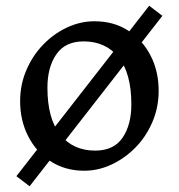

<svg xmlns="http://www.w3.org/2000/svg" viewBox="-20 -584 622 668"><path d="M499 -564 545 -529 83 64 37 29ZM273 10Q207 10 156.5 -22.5Q106 -55 78 -110Q50 -165 50 -232Q50 -289 71.5 -339.5Q93 -390 129.5 -428Q166 -466 212.5 -488Q259 -510 309 -510Q376 -510 426 -477.5Q476 -445 504 -390.5Q532 -336 532 -268Q532 -210 510 -159Q488 -108 451 -70.5Q414 -33 368 -11.5Q322 10 273 10ZM311 -60Q376 -60 406.5 -105Q437 -150 437 -221Q437 -329 392.5 -384.5Q348 -440 271 -440Q207 -440 176 -395Q145 -350 145 -279Q145 -171 189.5 -115.5Q234 -60 311 -60Z"/></svg>

Font: Anvers
Style: Regular
Weight: 400
Designer: Ishtar van Looy
Version: Version 1.000